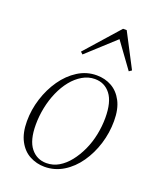

<svg xmlns="http://www.w3.org/2000/svg" viewBox="-136 -795 730 889"><g transform="rotate(20 229.0 -350.5)"><path d="M191 12Q152 12 118 -6Q84 -24 63.5 -62.5Q43 -101 43 -159Q43 -216 60.5 -271Q78 -326 109 -370.5Q140 -415 182.5 -442Q225 -469 275 -469Q316 -469 349 -450.5Q382 -432 402 -394Q422 -356 422 -297Q422 -239 405 -184Q388 -129 357 -84.5Q326 -40 283.5 -14Q241 12 191 12ZM193 -7Q226 -7 254 -23.5Q282 -40 305 -69Q328 -98 345 -135Q362 -172 370.5 -214Q379 -256 379 -297Q379 -375 350 -412.5Q321 -450 273 -450Q241 -450 212 -433Q183 -416 160 -387.5Q137 -359 120.5 -321.5Q104 -284 95.5 -242Q87 -200 87 -158Q87 -81 116.5 -44Q146 -7 193 -7ZM407 -537 306 -676H331L179 -537L168 -547L315 -713H333L420 -546Z"/></g></svg>

Font: Source Serif 4 48pt Light
Style: Italic
Weight: 300
Italic angle: -12°
Designer: Frank Grießhammer
Foundry: Adobe Systems Incorporated
Version: Version 4.004;hotconv 1.0.116;makeotfexe 2.5.65601